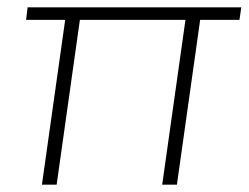

<svg xmlns="http://www.w3.org/2000/svg" viewBox="-20 -502 678 522"><path d="M529 -482 461 0H421L489 -482ZM202 -482 134 0H94L162 -482ZM636 -482 631 -448H51L55 -482Z"/></svg>

Font: Exo 2 ExtraLight
Style: Italic
Weight: 250
Italic angle: -8°
Designer: Natanael Gama
Foundry: Natanael Gama
Version: Version 2.010